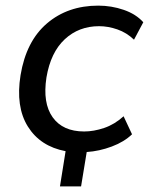

<svg xmlns="http://www.w3.org/2000/svg" viewBox="-20 -532 548 682"><path d="M193 130 213 5Q123 -12 79 -82.5Q35 -153 53 -265Q73 -386 147 -449Q221 -512 329 -512Q376 -512 419.5 -497Q463 -482 489 -453L456 -391Q430 -416 397 -427.5Q364 -439 332 -439Q260 -439 210 -392.5Q160 -346 145 -257Q131 -166 167 -115.5Q203 -65 279 -65Q313 -65 350 -77.5Q387 -90 419 -119L449 -55Q421 -28 377 -11.5Q333 5 288 8L268 130Z"/></svg>

Font: Mulish Medium
Style: Italic
Weight: 500
Italic angle: -9°
Designer: Vernon Adams
Foundry: Vernon Adams
Version: Version 3.603; ttfautohint (v1.8.3)